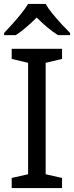

<svg xmlns="http://www.w3.org/2000/svg" viewBox="-20 -964 379 984"><path d="M298 0H40V-52L124 -71V-642L40 -662V-714H298V-662L214 -642V-71L298 -52ZM214 -944Q226 -922 248.5 -894.5Q271 -867 295.5 -840.5Q320 -814 339 -795V-784H277Q251 -800 223 -823.5Q195 -847 168 -874Q141 -847 114 -824Q87 -801 61 -784H1V-795Q20 -815 43.5 -841Q67 -867 89 -894.5Q111 -922 124 -944Z"/></svg>

Font: Noto Sans Imperial Aramaic
Style: Regular
Weight: 400
Designer: Monotype Design Team
Foundry: Monotype Imaging Inc.
Version: Version 2.001; ttfautohint (v1.8.4.7-5d5b)